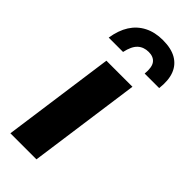

<svg xmlns="http://www.w3.org/2000/svg" viewBox="-242 -784 823 823"><g transform="rotate(45 169.5 -372.5)"><path d="M23 0 94 -511H252L181 0ZM31 -588Q39 -639 61 -673.5Q83 -708 119 -726.5Q155 -745 203 -745Q254 -745 285.5 -726.5Q317 -708 330 -673.5Q343 -639 337 -588H249Q253 -630 239 -648Q225 -666 196 -666Q166 -666 146.5 -648Q127 -630 118 -588Z"/></g></svg>

Font: Chivo Medium
Style: Bold Italic
Weight: 700
Italic angle: -8.05°
Version: Version 2.002